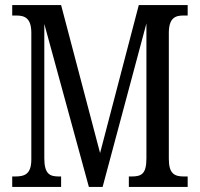

<svg xmlns="http://www.w3.org/2000/svg" viewBox="-20 -734 785 754"><path d="M28 0H220V-41H211C176 -41 154 -50 154 -113V-640L329 0H383L555 -642V-113C555 -52 537 -41 497 -41H486V0H717V-41H702C665 -41 643 -52 643 -110V-604C643 -662 667 -673 699 -673H717V-714H525L373 -133L220 -714H28V-673H45C78 -673 103 -662 103 -605V-108C103 -51 78 -41 40 -41H28Z"/></svg>

Font: Noto Serif Myanmar ExtCond
Style: Regular
Weight: 400
Width: 2
Designer: Ben Mitchell and the Monotype Design Team
Foundry: Monotype Imaging Inc.
Version: Version 2.106